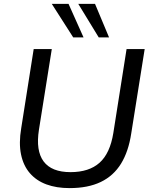

<svg xmlns="http://www.w3.org/2000/svg" viewBox="-20 -957 770 986"><path d="M337 9Q270 9 218.5 -10Q167 -29 133.5 -67.5Q100 -106 88 -164Q76 -222 89 -299L153 -705H246L180 -291Q163 -183 204 -128Q245 -73 342 -73Q437 -73 491 -121Q545 -169 562 -274L630 -705H723L654 -272Q640 -179 601.5 -116.5Q563 -54 497.5 -22.5Q432 9 337 9ZM487 -765 382 -937H468L540 -765ZM356 -765 246 -937H332L409 -765Z"/></svg>

Font: Nunito Sans 12pt Medium
Style: Italic
Weight: 500
Italic angle: -9°
Designer: Vernon Adams
Foundry: Vernon Adams
Version: Version 3.101;gftools[0.9.27]